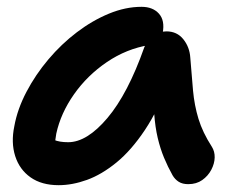

<svg xmlns="http://www.w3.org/2000/svg" viewBox="-20 -533 701 563"><path d="M152 10Q102 10 69.5 -13Q37 -36 24.5 -75.5Q12 -115 22 -163Q31 -213 57.5 -263.5Q84 -314 122 -359Q160 -404 205.5 -438.5Q251 -473 299.5 -493Q348 -513 395 -513Q428 -513 446 -493Q464 -473 457 -436Q454 -421 443.5 -412.5Q433 -404 418 -401Q351 -390 293.5 -351Q236 -312 197 -256.5Q158 -201 145 -141Q141 -120 141 -102.5Q141 -85 147 -58L102 -149Q122 -130 138 -123Q154 -116 180 -116Q235 -116 295 -187Q355 -258 403 -394Q411 -416 429 -428.5Q447 -441 468 -441Q499 -441 517.5 -418Q536 -395 538 -364Q542 -311 546 -267.5Q550 -224 562 -184.5Q574 -145 601 -103Q610 -89 609.5 -71Q609 -53 599.5 -35Q590 -17 573 -5Q556 7 532 7Q515 7 504 0Q493 -7 486 -19Q472 -44 461 -70.5Q450 -97 442.5 -128.5Q435 -160 432 -201.5Q429 -243 430 -298L478 -301Q445 -212 405 -152Q365 -92 321.5 -56.5Q278 -21 235 -5.5Q192 10 152 10Z"/></svg>

Font: Shantell Sans Light SemiBold
Style: Italic
Weight: 600
Italic angle: -11°
Version: Version 1.011;[c5ecc13dd]